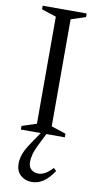

<svg xmlns="http://www.w3.org/2000/svg" viewBox="-102 -714 527 1023"><g transform="rotate(10 161.5 -202.5)"><path d="M147.5 66.5Q132 97.5 126.2 120.2Q120.5 143 120.5 162Q120.5 187.5 135.8 201.2Q151 215 174.5 215Q190.5 215 208.2 206.2Q226 197.5 251.5 171L266 185Q237.5 227.5 209 246.2Q180.5 265 147 265Q110.5 265 86.2 242.5Q62 220 62 180.5Q62 156.5 71 129.8Q80 103 108 62L150 0H42.5V-19.5L121.5 -45.5V-624.5L42.5 -650.5V-670H280.5V-650.5L201.5 -624.5V-45.5L280.5 -19.5V0H180.5Z"/></g></svg>

Font: Newsreader Text
Style: Regular
Weight: 400
Designer: Hugues Gentile
Foundry: Production Type
Version: Version 1.002